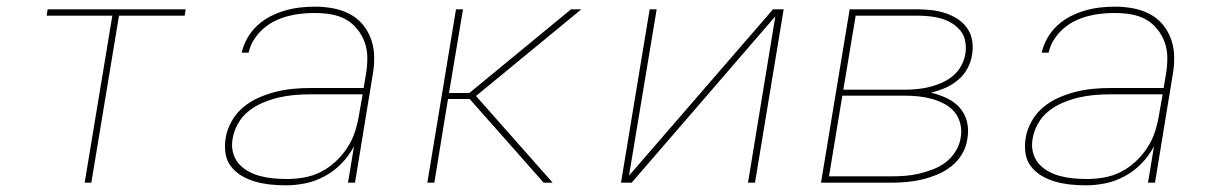

<svg xmlns="http://www.w3.org/2000/svg" viewBox="-20 -548 3640 576"><path d="M234 0 317 -501H120L123 -520H537L534 -501H337L254 0Z M837 8Q813 8 790.5 5.5Q768 3 746.5 -3Q725 -9 706 -20Q687 -31 673.5 -48Q660 -65 656.5 -87.5Q653 -110 657 -134Q661 -159 674.5 -183.5Q688 -208 709.5 -226Q731 -244 756 -255Q781 -266 807 -272.5Q833 -279 859 -281.5Q885 -284 911 -284H1071L1078 -326Q1082 -350 1082 -374.5Q1082 -399 1074 -421Q1066 -443 1051.5 -461Q1037 -479 1017 -490Q997 -501 973 -505Q949 -509 924 -509Q904 -509 884 -507Q864 -505 843.5 -499.5Q823 -494 804.5 -485Q786 -476 769.5 -461.5Q753 -447 741.5 -428.5Q730 -410 726 -390H705Q710 -412 722 -433.5Q734 -455 752 -471.5Q770 -488 791.5 -499Q813 -510 835.5 -516.5Q858 -523 880.5 -525.5Q903 -528 926 -528Q953 -528 979.5 -523Q1006 -518 1029 -506Q1052 -494 1068.5 -474Q1085 -454 1093.5 -429.5Q1102 -405 1102.5 -377.5Q1103 -350 1098 -323L1045 0H1024L1042 -109Q1027 -81 1005 -58Q983 -35 954.5 -19.5Q926 -4 896 2Q866 8 837 8ZM841 -11Q866 -11 892 -15.5Q918 -20 942 -32Q966 -44 986.5 -63Q1007 -82 1022 -105Q1037 -128 1045 -153Q1053 -178 1057 -203L1068 -265H911Q888 -265 864 -263Q840 -261 816.5 -255.5Q793 -250 770 -240.5Q747 -231 727 -215.5Q707 -200 694.5 -178Q682 -156 678 -133Q674 -112 678.5 -92.5Q683 -73 695 -58.5Q707 -44 724 -34.5Q741 -25 760 -20Q779 -15 799.5 -13Q820 -11 841 -11Z M1638 0H1611L1389 -251H1324L1283 0H1262L1348 -520H1369L1327 -269H1388L1693 -520H1724L1408 -260Z M1843 0 1929 -520H1950L1867 -21L2299 -520H2331L2245 0H2224L2306 -499L1875 0Z M2443 0 2529 -520H2733Q2754 -520 2775.5 -517.5Q2797 -515 2816.5 -508.5Q2836 -502 2853 -491Q2870 -480 2881.5 -463.5Q2893 -447 2896.5 -426Q2900 -405 2896 -383Q2893 -362 2882 -342Q2871 -322 2853.5 -307.5Q2836 -293 2815 -284Q2794 -275 2773 -270Q2798 -264 2820.5 -253.5Q2843 -243 2859 -225Q2875 -207 2881 -182.5Q2887 -158 2882 -131Q2879 -108 2866.5 -86.5Q2854 -65 2834.5 -49.5Q2815 -34 2792 -24.5Q2769 -15 2746 -9.5Q2723 -4 2700 -2Q2677 0 2654 0ZM2510 -279H2697Q2715 -279 2733.5 -281Q2752 -283 2770 -287.5Q2788 -292 2806 -300Q2824 -308 2839 -320.5Q2854 -333 2863.5 -350.5Q2873 -368 2876 -386Q2879 -404 2876 -422.5Q2873 -441 2862.5 -454.5Q2852 -468 2837 -477.5Q2822 -487 2805 -492Q2788 -497 2769.5 -499Q2751 -501 2733 -501H2547ZM2467 -19H2654Q2674 -19 2695 -20.5Q2716 -22 2737 -27Q2758 -32 2779 -40Q2800 -48 2817.5 -61.5Q2835 -75 2847 -94.5Q2859 -114 2862 -135Q2866 -156 2861 -176.5Q2856 -197 2843.5 -212Q2831 -227 2813 -236.5Q2795 -246 2775 -251.5Q2755 -257 2734.5 -259Q2714 -261 2692 -261H2507Z M3237 8Q3213 8 3190.5 5.5Q3168 3 3146.5 -3Q3125 -9 3106 -20Q3087 -31 3073.5 -48Q3060 -65 3056.5 -87.5Q3053 -110 3057 -134Q3061 -159 3074.5 -183.5Q3088 -208 3109.5 -226Q3131 -244 3156 -255Q3181 -266 3207 -272.5Q3233 -279 3259 -281.5Q3285 -284 3311 -284H3471L3478 -326Q3482 -350 3482 -374.5Q3482 -399 3474 -421Q3466 -443 3451.5 -461Q3437 -479 3417 -490Q3397 -501 3373 -505Q3349 -509 3324 -509Q3304 -509 3284 -507Q3264 -505 3243.5 -499.5Q3223 -494 3204.5 -485Q3186 -476 3169.5 -461.5Q3153 -447 3141.5 -428.5Q3130 -410 3126 -390H3105Q3110 -412 3122 -433.5Q3134 -455 3152 -471.5Q3170 -488 3191.5 -499Q3213 -510 3235.5 -516.5Q3258 -523 3280.5 -525.5Q3303 -528 3326 -528Q3353 -528 3379.5 -523Q3406 -518 3429 -506Q3452 -494 3468.5 -474Q3485 -454 3493.5 -429.5Q3502 -405 3502.5 -377.5Q3503 -350 3498 -323L3445 0H3424L3442 -109Q3427 -81 3405 -58Q3383 -35 3354.5 -19.5Q3326 -4 3296 2Q3266 8 3237 8ZM3241 -11Q3266 -11 3292 -15.5Q3318 -20 3342 -32Q3366 -44 3386.5 -63Q3407 -82 3422 -105Q3437 -128 3445 -153Q3453 -178 3457 -203L3468 -265H3311Q3288 -265 3264 -263Q3240 -261 3216.5 -255.5Q3193 -250 3170 -240.5Q3147 -231 3127 -215.5Q3107 -200 3094.5 -178Q3082 -156 3078 -133Q3074 -112 3078.5 -92.5Q3083 -73 3095 -58.5Q3107 -44 3124 -34.5Q3141 -25 3160 -20Q3179 -15 3199.5 -13Q3220 -11 3241 -11Z"/></svg>

Font: Iosevka Thin Extended Oblique
Style: Regular
Weight: 100
Width: 7
Italic angle: -9°
Monospace: yes
Designer: Belleve Invis
Foundry: Belleve Invis
Version: Version 32.5.0; ttfautohint (v1.8.4)